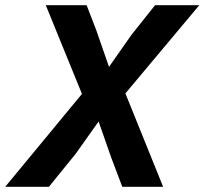

<svg xmlns="http://www.w3.org/2000/svg" viewBox="-56 -718 786 738"><path d="M-36 0 259 -357 120 -698H277L314 -602L363 -461L450 -585L540 -698H710L426 -359L571 0H414L372 -111L323 -251L235 -127L132 0Z"/></svg>

Font: Azeret Mono Thin SemiBold
Style: Italic
Weight: 600
Italic angle: -12°
Version: Version 1.002